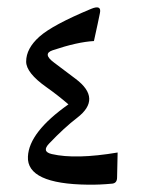

<svg xmlns="http://www.w3.org/2000/svg" viewBox="-20 -544 397 530"><path d="M123 -118.7Q189 -103.5 304.7 -123L303.2 -54.2Q303.2 -38.6 290 -37.1Q254.9 -33.7 223.1 -34.2Q53.2 -36.1 57.1 -111.8Q60.1 -179.2 168.9 -255.9Q140.1 -280.8 108.4 -303.2Q52.2 -342.8 52.2 -374Q52.2 -410.2 88.9 -442.9Q125 -475.1 231.4 -519.5Q260.7 -531.7 255.9 -508.3L249.5 -477.5Q244.6 -454.6 239.3 -430.7Q193.8 -428.2 125.5 -405.3Q96.2 -395.5 129.4 -371.1Q141.1 -362.3 189 -326.2Q261.7 -271.5 192.9 -218.8Q157.7 -191.9 116.2 -148.4Q93.8 -125.5 123 -118.7Z"/></svg>

Font: Parastoo Print
Style: Print
Weight: 400
Foundry: Saber Rastikerdar (saber.rastikerdar@gmail.com)
Version: Version 1.0.0-alpha5